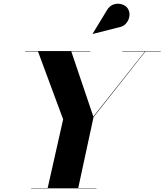

<svg xmlns="http://www.w3.org/2000/svg" viewBox="-20 -1029 898 1049"><path d="M627 -879 486.5 -843.5 486 -844.5 563.5 -972Q579 -998.5 602 -1005.2Q625 -1012 646.2 -1005.2Q667.5 -998.5 677.5 -983.5Q689.5 -965.5 687.2 -943Q685 -920.5 669.8 -902Q654.5 -883.5 627 -879ZM150 -2H240.5L325 -377L187.5 -748H117V-750H473V-748H369.5L490 -392L772 -748H648V-750H858V-748H774.5L491 -389L407.5 -2H507V0H150Z"/></svg>

Font: Bodoni* 96
Style: Bold Italic
Weight: 700
Italic angle: -13°
Version: Version 2.2